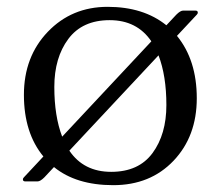

<svg xmlns="http://www.w3.org/2000/svg" viewBox="-20 -531 646 562"><path d="M498 -426Q556 -355 556 -243.5Q556 -132 488 -60.5Q420 11 311.5 11Q203 11 138 -42L110 -12Q98 0 90 0H54Q47 0 47 -6Q47 -9 50 -12L107 -73Q50 -142 50 -253.5Q50 -365 120 -438Q190 -511 295 -511Q400 -511 467 -457L496 -488Q508 -500 516 -500H552Q559 -500 559 -494Q559 -491 556 -488ZM444 -369 183 -90Q225 -28 305.5 -28Q386 -28 426.5 -83Q467 -138 467 -223.5Q467 -309 444 -369ZM162 -131 423 -410Q381 -472 301 -472Q221 -472 180 -417Q139 -362 139 -276.5Q139 -191 162 -131Z"/></svg>

Font: Lustria
Style: Regular
Weight: 400
Designer: Matthew Desmond
Foundry: Matthew Desmond
Version: Version 001.001; ttfautohint (v1.6)